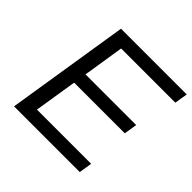

<svg xmlns="http://www.w3.org/2000/svg" viewBox="-178 -871 1037 1037"><g transform="rotate(45 340.5 -352.5)"><path d="M67 0 179 -705H681L669 -630H255L218 -395H605L593 -320H206L167 -75H581L569 0Z"/></g></svg>

Font: Nunito Sans 10pt SemiExpanded
Style: Italic
Weight: 400
Width: 6
Italic angle: -9°
Designer: Vernon Adams
Foundry: Vernon Adams
Version: Version 3.101;gftools[0.9.27]